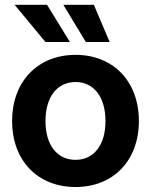

<svg xmlns="http://www.w3.org/2000/svg" viewBox="-20 -751 616 783"><path d="M288.1 11.7C442.4 11.7 546.4 -96.7 546.4 -257.3C546.4 -418.5 442.4 -527.3 288.1 -527.3C133.8 -527.3 29.3 -418.5 29.3 -257.3C29.3 -96.2 133.8 11.7 288.1 11.7ZM288.1 -99.1C213.9 -99.1 165.5 -158.2 165.5 -257.3C165.5 -356.9 213.9 -416.5 288.1 -416.5C361.8 -416.5 410.2 -356.4 410.2 -257.3C410.2 -158.7 361.8 -99.1 288.1 -99.1ZM330.1 -579.6H427.2L362.8 -731.4H238.3ZM165.5 -579.6H265.1L171.9 -731.4H39.6Z"/></svg>

Font: Raveo Display Display SemiBold
Style: Regular
Weight: 600
Designer: Jakub Foglar, Rasmus Andersson (Inter)
Foundry: Jakubfoglar.com
Version: Version 1.100;Glyphs 3.2.3 (3260)